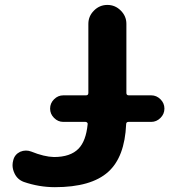

<svg xmlns="http://www.w3.org/2000/svg" viewBox="-20 -775 716 784"><path d="M238.3 -277.3Q216.8 -277.3 200.7 -293.5Q184.6 -309.6 184.6 -331.5Q184.6 -353.5 200.7 -369.6Q216.8 -385.7 238.3 -385.7H331.1Q340.8 -385.7 340.8 -395.5V-677.7Q340.8 -709 363.8 -731.9Q386.7 -754.9 418.5 -754.9Q450.2 -754.9 473.1 -731.9Q496.1 -709 496.1 -677.7V-395.5Q496.1 -385.7 505.9 -385.7H597.7Q619.1 -385.7 635.3 -369.6Q651.4 -353.5 651.4 -331.5Q651.4 -309.6 635.3 -293.5Q619.1 -277.3 597.7 -277.3H504.9Q495.1 -277.3 495.1 -267.6Q489.3 -133.8 421.9 -73.2Q352.5 -10.7 204.1 -10.7Q139.6 -10.7 77.1 -32.2Q50.8 -42 39.1 -67.4Q31.2 -84 31.2 -100.6Q31.2 -110.4 34.2 -121.1Q40 -144.5 62.5 -155.3Q74.2 -160.2 85.9 -160.2Q96.7 -160.2 107.4 -156.2Q160.2 -134.8 200.2 -133.8Q267.6 -133.8 300.8 -168Q331.1 -199.2 337.9 -267.6Q338.9 -271.5 335.9 -274.4Q333 -277.3 329.1 -277.3Z"/></svg>

Font: Gen Jyuu GothicX Bold
Style: Bold
Weight: 700
Designer: Ryoko NISHIZUKA (kana &amp; ideographs); Paul D. Hunt (Latin, Greek &amp; Cyrillic); Wenlong ZHANG (bopomofo); Sandoll C
Version: Version 1.058.20140828